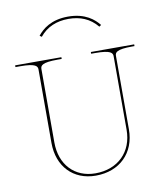

<svg xmlns="http://www.w3.org/2000/svg" viewBox="-79 -751 698 818"><g transform="rotate(-10 270.0 -342.0)"><path d="M270 -675.5C320.5 -675.5 362.5 -659 394.5 -620L403 -626C383 -651 345.5 -685.5 270 -685.5C196.5 -685.5 158 -652.5 137 -626L145.5 -620C175.5 -657 217.5 -675.5 270 -675.5ZM442.5 -485C442.5 -499.5 449 -512.5 517.5 -512.5H527.5V-520H340V-512.5H357.5C426 -512.5 432.5 -499.5 432.5 -485V-167.5C432.5 -71.5 367.5 -7.5 270 -7.5C180 -7.5 120 -71.5 120 -167.5V-485C120 -499.5 126.5 -512.5 195 -512.5H212.5V-520H12.5V-512.5H32.5C101 -512.5 107.5 -499.5 107.5 -485V-167.5C107.5 -65.5 172.5 2.5 270 2.5C373.5 2.5 442.5 -65.5 442.5 -167.5Z"/></g></svg>

Font: ZnikomitSC
Style: Regular
Weight: 100
Designer: gluk
Foundry: gluk
Version: Version 0.55